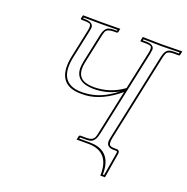

<svg xmlns="http://www.w3.org/2000/svg" viewBox="-138 -775 1017 1044"><g transform="rotate(20 370.5 -252.5)"><path d="M544.9 -74.2Q536.6 -35.6 551.8 -28.3Q559.6 -25.4 570.3 -24.9H587.4Q602.5 -24.9 604 -11.2Q604 -7.8 604 -4.9L580.1 141.1H553.2Q558.1 4.4 437 1H364.7L369.6 -21Q372.1 -25.4 375.5 -25.9H414.6Q447.8 -25.9 457.5 -47.9Q461.4 -57.1 464.4 -73.2L519 -330.1Q419.9 -247.6 327.1 -241.7Q314.9 -241.2 301.3 -241.2Q184.1 -241.2 178.7 -348.1Q177.7 -377.9 184.6 -412.1L219.7 -578.1Q226.6 -610.8 214.4 -616.2Q205.1 -619.6 184.6 -620.1H168Q162.1 -621.6 161.6 -625L166.5 -646L273.9 -645L382.3 -646L377.9 -625Q375.5 -620.6 370.6 -620.1H354Q316.9 -620.1 308.1 -602.1Q304.7 -594.2 300.8 -578.1L264.6 -408.2Q245.1 -314.9 321.3 -301.8Q336.9 -299.3 355.5 -298.8Q449.7 -299.8 524.4 -355L571.8 -577.1Q578.6 -609.9 567.4 -615.2Q559.1 -618.7 540.5 -619.1H510.7Q507.8 -620.6 507.8 -624L512.2 -646L626 -644L741.2 -646L736.8 -625Q735.8 -619.1 729.5 -619.1H700.7Q668.9 -619.1 660.6 -605Q655.8 -595.7 651.4 -577.1ZM498 -325.7Q432.6 -289.1 355.5 -289.1Q251 -291 250.5 -372.6Q251 -390.1 254.9 -410.2L291 -580.1Q298.8 -616.7 321.3 -625.5Q334.5 -629.9 354 -629.9H368.7L370.1 -635.7L273.9 -634.8L174.3 -635.7L173.3 -629.9H184.6Q231.9 -628.4 232.9 -599.6Q232.4 -590.3 229.5 -576.2L194.3 -410.2Q167.5 -275.9 264.6 -254.4Q281.7 -251 301.3 -251Q381.3 -251 448.2 -291.5Q473.1 -306.2 498 -325.7ZM533.2 -348.6 528.8 -328.1 474.1 -70.8Q464.8 -27.3 439 -19Q428.2 -16.1 414.6 -16.1H378.4L377 -8.8H437Q543.9 -8.8 561 86.9Q564 103.5 564 121.6Q564 127 563.5 130.9H571.3L594.2 -6.3Q595.7 -14.6 587.4 -15.1H570.3Q531.7 -16.6 531.2 -49.3Q531.7 -59.6 535.2 -76.2L641.6 -579.1Q649.9 -618.7 673.8 -626Q684.6 -628.9 700.7 -628.9H727.5L729 -635.7L626 -633.8L520.5 -635.7L519 -628.9H540.5Q584 -627.4 585 -600.1Q584.5 -590.8 581.5 -574.7L534.2 -353Z"/></g></svg>

Font: Linux Biolinum Outline O
Style: Italic
Weight: 400
Italic angle: -12°
Designer: Philipp H. Poll
Foundry: Philipp H. Poll
Version: Version 0.6.2